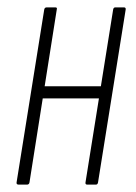

<svg xmlns="http://www.w3.org/2000/svg" viewBox="-20 -501 369 521"><path d="M217 0Q211 0 212 -6L287 -475Q288 -481 293 -481H316Q322 -481 321 -475L246 -6Q245 0 240 0ZM31 0Q24 0 25 -6L100 -475Q101 -481 107 -481H130Q136 -481 134 -475L60 -6Q59 0 53 0ZM92 -234 96 -267H261L257 -234Z"/></svg>

Font: Sofia Sans Extra Condensed ExtraLight
Style: Italic
Weight: 250
Italic angle: -9°
Version: Version 4.100